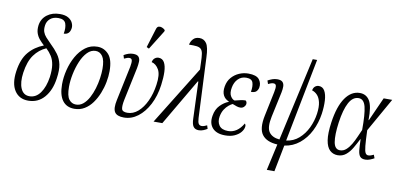

<svg xmlns="http://www.w3.org/2000/svg" viewBox="-89 -1103 3417 1638"><g transform="rotate(10 1619.0 -284.5)"><path d="M180 10Q101 10 61.5 -51Q22 -112 37 -219Q52 -327 102.5 -387Q153 -447 231 -477Q208 -498 189 -520.5Q170 -543 160.5 -571.5Q151 -600 156 -640Q165 -698 210 -731.5Q255 -765 320 -765Q367 -765 394 -748.5Q421 -732 431.5 -708Q442 -684 439 -663Q431 -606 380 -606Q390 -658 377.5 -693.5Q365 -729 313 -729Q269 -729 242.5 -706.5Q216 -684 211 -649Q206 -614 214 -591Q222 -568 240 -548Q258 -528 283 -503Q325 -463 352 -426Q379 -389 389 -341Q399 -293 388 -220Q374 -116 319.5 -53Q265 10 180 10ZM184 -29Q240 -29 277.5 -81Q315 -133 328 -221Q336 -283 329.5 -326Q323 -369 303.5 -400Q284 -431 256 -457Q194 -430 153 -373.5Q112 -317 98 -218Q86 -133 108.5 -81Q131 -29 184 -29Z M580 10Q512 10 476.5 -38Q441 -86 441 -178Q441 -239 457 -303.5Q473 -368 504 -423Q535 -478 580 -512Q625 -546 684 -546Q742 -546 781.5 -502Q821 -458 821 -358Q821 -314 811.5 -263.5Q802 -213 782.5 -164.5Q763 -116 734.5 -76.5Q706 -37 667 -13.5Q628 10 580 10ZM587 -28Q622 -28 649.5 -51Q677 -74 697.5 -112Q718 -150 731.5 -195Q745 -240 751.5 -285Q758 -330 758 -367Q758 -442 735 -475Q712 -508 675 -508Q635 -508 603 -475Q571 -442 549 -389.5Q527 -337 515 -278Q503 -219 503 -167Q503 -89 526.5 -58.5Q550 -28 587 -28Z M1009 10Q948 10 928.5 -21.5Q909 -53 925 -127L988 -426Q995 -464 991.5 -481.5Q988 -499 968 -499Q952 -499 923 -485L914 -514Q934 -526 954 -532.5Q974 -539 994 -539Q1029 -539 1042 -523Q1055 -507 1054 -481Q1053 -455 1047 -424L987 -140Q976 -85 982 -60Q988 -35 1031 -35Q1081 -35 1123 -71.5Q1165 -108 1194.5 -171.5Q1224 -235 1235 -314Q1248 -403 1224 -445.5Q1200 -488 1161 -497Q1166 -521 1181 -532.5Q1196 -544 1213 -544Q1247 -544 1263.5 -514.5Q1280 -485 1282 -434Q1284 -383 1275 -318Q1262 -222 1223.5 -148Q1185 -74 1129.5 -32Q1074 10 1009 10ZM1118 -606 1097 -616 1148 -781Q1154 -801 1167.5 -805Q1181 -809 1196.5 -803Q1212 -797 1224 -785L1222 -773Z M1265 0 1578 -506 1576 -564Q1575 -613 1570.5 -641Q1566 -669 1553 -681.5Q1540 -694 1515 -697Q1490 -700 1449 -699Q1454 -727 1473.5 -748.5Q1493 -770 1528 -770Q1567 -770 1589 -738Q1611 -706 1614 -618L1638 -97Q1640 -60 1649 -47Q1658 -34 1675 -34Q1687 -34 1698.5 -38.5Q1710 -43 1721 -48L1730 -19Q1718 -11 1698 -2.5Q1678 6 1657 6Q1625 6 1610 -15Q1595 -36 1594 -85L1582 -403H1577L1341 0Z M1886 10Q1811 10 1775.5 -30Q1740 -70 1752 -137Q1761 -193 1794.5 -227.5Q1828 -262 1867 -277L1868 -280Q1833 -294 1818 -324.5Q1803 -355 1811 -401Q1819 -448 1846.5 -479.5Q1874 -511 1912 -527.5Q1950 -544 1991 -544Q2061 -544 2085.5 -513Q2110 -482 2103 -442Q2099 -422 2085.5 -408Q2072 -394 2039 -394Q2048 -444 2037.5 -475Q2027 -506 1980 -506Q1937 -506 1908.5 -477Q1880 -448 1872 -402Q1863 -354 1879 -327.5Q1895 -301 1915 -297Q1938 -303 1962.5 -308.5Q1987 -314 2007 -314Q2012 -311 2016 -303Q2020 -295 2018 -282Q2015 -268 2002.5 -257Q1990 -246 1972 -246Q1957 -246 1941.5 -251Q1926 -256 1904 -265Q1890 -259 1871 -243.5Q1852 -228 1836 -203.5Q1820 -179 1813 -143Q1804 -95 1826.5 -63Q1849 -31 1904 -31Q1984 -31 2035 -119Q2039 -115 2042 -107.5Q2045 -100 2042 -87Q2038 -65 2019.5 -43Q2001 -21 1967.5 -5.5Q1934 10 1886 10Z M2288 238 2339 9Q2245 4 2206 -48Q2167 -100 2191 -215L2235 -426Q2243 -464 2239.5 -481.5Q2236 -499 2216 -499Q2205 -499 2194 -495Q2183 -491 2171 -485L2161 -514Q2181 -525 2201 -532Q2221 -539 2243 -539Q2275 -539 2288.5 -525Q2302 -511 2302.5 -487.5Q2303 -464 2297 -435L2250 -216Q2230 -121 2257.5 -81.5Q2285 -42 2349 -36L2510 -760H2548L2407 -37Q2470 -45 2516 -85.5Q2562 -126 2590 -185Q2618 -244 2627 -309Q2635 -369 2626 -408Q2617 -447 2596.5 -468.5Q2576 -490 2551 -497Q2555 -521 2569.5 -532.5Q2584 -544 2601 -544Q2635 -544 2652.5 -513.5Q2670 -483 2673 -430.5Q2676 -378 2667 -314Q2655 -233 2620 -163.5Q2585 -94 2528.5 -48Q2472 -2 2399 8L2354 238Z M2861 10Q2821 10 2793 -16Q2765 -42 2755.5 -100.5Q2746 -159 2760 -257Q2780 -398 2831.5 -472Q2883 -546 2957 -546Q3013 -546 3042 -498.5Q3071 -451 3069 -331H3072L3164 -536H3238L3073 -244Q3076 -155 3080.5 -109.5Q3085 -64 3094 -49Q3103 -34 3118 -34Q3129 -34 3141.5 -38Q3154 -42 3165 -48L3176 -19Q3160 -10 3140 -2Q3120 6 3099 6Q3068 6 3054 -10.5Q3040 -27 3036 -63Q3032 -99 3031 -158H3028Q3007 -116 2984.5 -77.5Q2962 -39 2932 -14.5Q2902 10 2861 10ZM2873 -35Q2903 -35 2926.5 -56Q2950 -77 2968.5 -108.5Q2987 -140 3002 -175Q3017 -210 3030 -238Q3031 -375 3015.5 -438Q3000 -501 2954 -501Q2903 -501 2870.5 -440.5Q2838 -380 2822 -266Q2807 -156 2817.5 -95.5Q2828 -35 2873 -35Z"/></g></svg>

Font: Noto Serif ExtraCondensed Light
Style: Italic
Weight: 300
Width: 2
Italic angle: -12°
Designer: Monotype Design Team
Foundry: Monotype Imaging Inc.
Version: Version 2.014; ttfautohint (v1.8.4.7-5d5b)